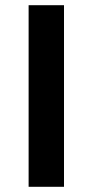

<svg xmlns="http://www.w3.org/2000/svg" viewBox="-20 -726 356 738"><path d="M226 -8V-706H90V-8Z"/></svg>

Font: Passageway
Style: Light
Weight: 700
Foundry: Ascender Corporation
Version: Version 1.11